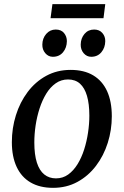

<svg xmlns="http://www.w3.org/2000/svg" viewBox="-20 -892 594 923"><path d="M319.5 -556Q384 -556 428 -529.8Q472 -503.5 494.8 -453.8Q517.5 -404 517.5 -333Q517.5 -267 498 -205.2Q478.5 -143.5 441.5 -94.8Q404.5 -46 352.2 -17.5Q300 11 235 11Q171.5 11 127.2 -14.8Q83 -40.5 60 -89.8Q37 -139 37 -208.5Q37 -276 56.5 -338.2Q76 -400.5 113 -449.8Q150 -499 202.2 -527.5Q254.5 -556 319.5 -556ZM307 -510Q274 -510 247.8 -491.5Q221.5 -473 202.2 -441.5Q183 -410 170.2 -370.5Q157.5 -331 151.2 -289Q145 -247 145 -207Q145 -149 157.2 -110.5Q169.5 -72 193 -53.2Q216.5 -34.5 249 -34.5Q282 -34.5 307.8 -53Q333.5 -71.5 352.8 -102.8Q372 -134 384.5 -173.2Q397 -212.5 403.2 -254.5Q409.5 -296.5 409.5 -336Q409.5 -392.5 398.2 -431Q387 -469.5 364.5 -489.8Q342 -510 307 -510ZM234 -619Q212.5 -619 197.8 -636.2Q183 -653.5 183.5 -678Q184 -708 202.2 -729Q220.5 -750 248 -750Q274 -750 287.8 -733.2Q301.5 -716.5 301.5 -694Q301 -662.5 283 -640.8Q265 -619 234 -619ZM418.5 -619Q397 -619 382.2 -636.2Q367.5 -653.5 368 -678Q368.5 -708 386.2 -729Q404 -750 432.5 -750Q458 -750 472.2 -733.2Q486.5 -716.5 486 -694Q485.5 -662.5 467.2 -640.8Q449 -619 418.5 -619ZM232 -872H486L477.5 -804.5H223Z"/></svg>

Font: Merriweather 48pt
Style: Italic
Weight: 400
Italic angle: -7.8°
Version: Version 2.101